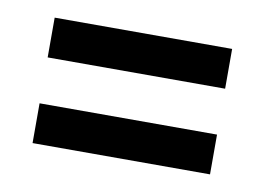

<svg xmlns="http://www.w3.org/2000/svg" viewBox="-38 -397 427 309"><g transform="rotate(10 175.0 -242.5)"><path d="M30 -205H320V-140H30ZM30 -345H320V-280H30Z"/></g></svg>

Font: Glametrix
Style: Bold
Weight: 700
Designer: gluk
Foundry: gluk
Version: Version 0.40